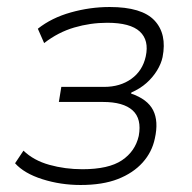

<svg xmlns="http://www.w3.org/2000/svg" viewBox="-20 -520 547 548"><path d="M210 8Q153 8 101 -8.5Q49 -25 23 -54L47 -90Q76 -62 121 -49.5Q166 -37 215 -37Q290 -37 328 -62.5Q366 -88 376 -132Q385 -181 358.5 -205Q332 -229 274 -229H148L155 -272H277Q323 -272 355 -295Q387 -318 396 -359Q406 -405 379 -430Q352 -455 286 -455Q238 -455 192 -441.5Q146 -428 106 -397L88 -438Q127 -469 182 -484.5Q237 -500 293 -500Q385 -500 421 -461.5Q457 -423 444 -357Q440 -338 428 -318.5Q416 -299 398 -283Q380 -267 355 -256L354 -253Q401 -237 417 -205.5Q433 -174 422 -125Q414 -86 387 -56Q360 -26 316.5 -9Q273 8 210 8Z"/></svg>

Font: Nunito Sans 7pt SemiCondensed ExtraLight
Style: Italic
Weight: 250
Width: 4
Italic angle: -9°
Designer: Vernon Adams
Foundry: Vernon Adams
Version: Version 3.101;gftools[0.9.27]